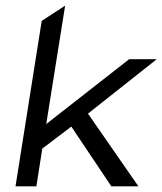

<svg xmlns="http://www.w3.org/2000/svg" viewBox="-20 -661 576 681"><path d="M35 0H109L130 -134L233 -212L375 0H471L292 -258L536 -451H438L144 -221L211 -641L128 -587Z"/></svg>

Font: Charger Pro
Style: Obl
Weight: 400
Designer: Jasper
Foundry: Cannot Into Space Fonts
Version: Version 1.09